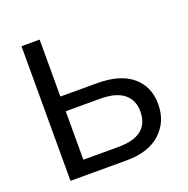

<svg xmlns="http://www.w3.org/2000/svg" viewBox="-124 -805 903 922"><g transform="rotate(-20 328.0 -344.0)"><path d="M604 -202.1Q604 -113.3 542.7 -56.6Q481.4 0 368.2 0H82V-688H174.8V-397H361.8Q480.5 -397 542.2 -344.5Q604 -292 604 -202.1ZM511.2 -199.2Q511.2 -258.3 470.7 -290Q430.2 -321.8 351.1 -321.8H174.8V-74.2H354Q511.2 -74.2 511.2 -199.2Z"/></g></svg>

Font: Libra Sans Modern
Style: Regular
Weight: 400
Foundry: Stefan Peev, Context Ltd
Version: Version 1.000